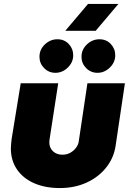

<svg xmlns="http://www.w3.org/2000/svg" viewBox="-20 -940 658 973"><path d="M613 -518 566 -202Q557 -140 518 -91Q479 -42 418.5 -14.5Q358 13 283 13Q209 13 153 -11.5Q97 -36 66 -81.5Q35 -127 35 -188Q35 -199 36.5 -212.5Q38 -226 39 -236L85 -518H275L232 -239Q231 -235 230.5 -228Q230 -221 230 -218Q230 -191 248.5 -173.5Q267 -156 296 -156Q319 -156 336.5 -166Q354 -176 365.5 -191.5Q377 -207 379 -223L423 -518ZM474 -571Q440 -571 416.5 -595Q393 -619 393 -652Q393 -689 420.5 -715Q448 -741 484 -741Q519 -741 541.5 -717Q564 -693 564 -660Q564 -624 536.5 -597.5Q509 -571 474 -571ZM261 -571Q227 -571 203.5 -595Q180 -619 180 -652Q180 -689 207.5 -715Q235 -741 271 -741Q306 -741 328.5 -717Q351 -693 351 -660Q351 -624 323.5 -597.5Q296 -571 261 -571ZM311 -784 426 -920H580L465 -784Z"/></svg>

Font: MuseoModerno Black
Style: Italic
Weight: 900
Italic angle: -9°
Designer: Pablo Cosgaya, Héctor Gatti, Marcela Romero, and the Authors of The MuseoModerno Project.
Foundry: Omnibus-Type Team
Version: Version 1.003